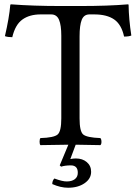

<svg xmlns="http://www.w3.org/2000/svg" viewBox="-20 -673 637 893"><path d="M309.1 96.2Q283.2 96.2 264.2 102.1L257.8 96.2L297.9 0Q267.1 0 168 2Q164.1 -2 164.1 -13.9Q164.1 -25.9 168 -30.8Q231 -32.7 248 -47.4Q265.1 -62 265.1 -122.1V-506.8Q265.1 -555.7 254.6 -580.8Q244.1 -606 217.8 -606H168.9Q117.2 -606 84 -582Q50.8 -558.1 37.1 -500Q16.1 -500 2.9 -504.9Q22.9 -590.8 27.8 -649.9Q27.8 -652.8 32.2 -652.8Q133.3 -645 265.1 -645H351.1Q483.9 -645 575.2 -652.8Q578.1 -652.8 578.1 -649.9Q579.1 -584 590.8 -507.8Q579.6 -502.9 557.1 -502.9Q544.9 -559.1 511 -582.5Q477.1 -606 418 -606H396Q370.1 -606 360.1 -580.6Q350.1 -555.2 350.1 -503.9V-122.1Q350.1 -62 366.9 -47.6Q383.8 -33.2 446.8 -30.8Q451.7 -25.9 451.9 -13.9Q452.1 -2 446.8 2Q351.6 0 332 0L307.1 66.9Q319.3 64 333 64Q363.8 64 383.8 81.1Q403.8 98.1 403.8 126Q403.8 158.2 373.3 179.2Q342.8 200.2 296.9 200.2Q261.7 200.2 223.1 183.1Q223.1 167 232.9 157.2Q271 171.4 291 170.9Q314 170.9 327.9 160.4Q341.8 149.9 341.8 130.9Q342.3 96.2 309.1 96.2Z"/></svg>

Font: Linux Libertine Capitals
Style: Small Caps
Weight: 400
Designer: Philipp H. Poll
Foundry: Philipp H. Poll
Version: Version 5.1.3